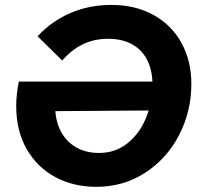

<svg xmlns="http://www.w3.org/2000/svg" viewBox="-20 -731 801 765"><path d="M627.8 -406 608.2 -291 91.6 -287.4 78.4 -406ZM122.8 -406 204.6 -361.2Q199.8 -335.4 199.8 -307.6Q199.8 -253 220.8 -210.8Q241.8 -168.6 281.3 -145.1Q320.8 -121.6 374.6 -121.6Q440.8 -121.6 489.3 -161.3Q537.8 -201 562.7 -263.4Q587.6 -325.8 587.6 -392.8Q587.6 -448.8 567.3 -490.2Q547 -531.6 507.3 -554Q467.6 -576.4 410.6 -576.4Q355.6 -576.4 310.9 -555Q266.2 -533.6 227.8 -490L129.6 -586.4Q186 -647 260.7 -679.2Q335.4 -711.4 423.8 -711.4Q519.2 -711.4 591.4 -671.5Q663.6 -631.6 703 -560.1Q742.4 -488.6 742.4 -396.2Q742.4 -288.2 694.1 -193.9Q645.8 -99.6 559 -43.1Q472.2 13.4 363.6 13.4Q272 13.4 199.8 -25.7Q127.6 -64.8 86.1 -137.4Q44.6 -210 44.6 -308.6Q44.6 -353.8 55 -406Z"/></svg>

Font: Fixel Italic Variable 20240409 Display Thin
Style: Italic
Weight: 100
Italic angle: -10°
Designer: AlfaBravo + MacPaw
Foundry: Kyrylo Tkachov, Marchela Mozhyna, Serhii Makarenko, Maria Weinstein, Zakhar Kryvoshyya
Version: Version 1.211;Glyphs 3.2 (3225)